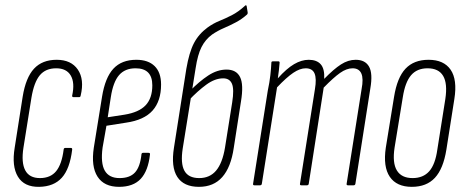

<svg xmlns="http://www.w3.org/2000/svg" viewBox="-20 -719 1802 745"><path d="M132 6Q74 7 49.5 -33.5Q25 -74 37 -146L68 -344Q80 -418 112 -452.5Q144 -487 200 -487Q256 -487 282 -449Q308 -411 293 -348Q292 -342 287 -342H266Q259 -342 260 -348Q271 -398 254.5 -426Q238 -454 198 -454Q157 -454 134.5 -427Q112 -400 102 -340L71 -146Q62 -88 78 -58Q94 -28 135 -28Q176 -28 198 -55Q220 -82 227 -139Q228 -145 233 -145H255Q261 -145 260 -138Q251 -64 220 -29.5Q189 5 132 6Z M442 6Q384 6 358.5 -33.5Q333 -73 344 -146L376 -344Q388 -418 420 -452.5Q452 -487 509 -487Q555 -487 580 -462.5Q605 -438 605 -391Q605 -327 572 -290Q539 -253 469 -243L393 -231L378 -146Q370 -86 386.5 -57Q403 -28 444 -28Q484 -28 504 -50Q524 -72 529 -121Q530 -126 535 -126H556Q563 -126 562 -120Q555 -56 526 -25Q497 6 442 6ZM398 -264 463 -274Q519 -283 545 -310.5Q571 -338 571 -388Q571 -454 506 -454Q465 -454 442 -427.5Q419 -401 410 -342Z M752 6Q693 6 668 -32.5Q643 -71 655 -146L703 -452Q714 -516 732.5 -551.5Q751 -587 785 -612Q807 -628 830.5 -637.5Q854 -647 879.5 -660Q905 -673 931 -697Q933 -699 934.5 -698.5Q936 -698 937 -696L941 -671Q942 -667 939 -663Q919 -645 895.5 -632.5Q872 -620 848.5 -610Q825 -600 803 -585Q777 -566 762 -536.5Q747 -507 739 -454L689 -143Q680 -85 695.5 -56.5Q711 -28 753 -28Q794 -28 818.5 -57Q843 -86 853 -146L881 -322Q889 -373 880 -394Q871 -415 846 -415Q814 -415 780.5 -390.5Q747 -366 713 -330L717 -366Q753 -403 788 -426Q823 -449 859 -449Q897 -449 911.5 -420Q926 -391 915 -325L887 -145Q876 -70 842.5 -32Q809 6 752 6Z M967 0Q961 0 962 -6L1019 -367Q1026 -400 1029 -427Q1032 -454 1033 -476Q1033 -481 1039 -481H1060Q1065 -481 1065 -476Q1064 -461 1062 -445Q1060 -429 1058 -415Q1092 -453 1121 -470Q1150 -487 1178 -487Q1209 -487 1224.5 -469.5Q1240 -452 1238 -413Q1275 -451 1303 -469Q1331 -487 1360 -487Q1397 -487 1412 -460.5Q1427 -434 1417 -376L1359 -6Q1358 0 1352 0H1330Q1324 0 1325 -6L1383 -373Q1391 -414 1382 -434Q1373 -454 1348 -454Q1325 -454 1299.5 -436Q1274 -418 1236 -379L1178 -6Q1177 0 1171 0H1149Q1143 0 1144 -6L1202 -373Q1209 -414 1200.5 -434Q1192 -454 1166 -454Q1144 -454 1118 -436.5Q1092 -419 1055 -380L996 -6Q995 0 989 0Z M1578 6Q1519 6 1492.5 -33Q1466 -72 1477 -146L1509 -343Q1521 -418 1553.5 -452.5Q1586 -487 1643 -487Q1702 -487 1728.5 -448.5Q1755 -410 1743 -335L1712 -138Q1700 -64 1667.5 -29Q1635 6 1578 6ZM1581 -28Q1622 -28 1645.5 -54.5Q1669 -81 1677 -139L1708 -335Q1717 -395 1699.5 -424.5Q1682 -454 1639 -454Q1598 -454 1575 -427Q1552 -400 1543 -342L1511 -146Q1502 -87 1520 -57.5Q1538 -28 1581 -28Z"/></svg>

Font: Sofia Sans Extra Condensed ExtraLight
Style: Italic
Weight: 250
Italic angle: -9°
Version: Version 4.100